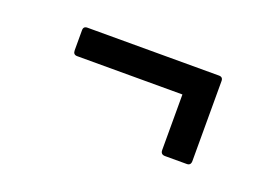

<svg xmlns="http://www.w3.org/2000/svg" viewBox="-45 -435 579 406"><g transform="rotate(20 244.5 -232.5)"><path d="M344 -133Q334 -133 334 -143V-268H97Q88 -268 88 -278V-323Q88 -332 97 -332H393Q402 -332 402 -323V-143Q402 -133 393 -133Z"/></g></svg>

Font: Sofia Sans Cond
Style: Regular
Weight: 400
Width: 3
Designer: Botio Nikoltchev, Ani Petrova
Foundry: lettersoup
Version: Version 4.100; ttfautohint (v1.8.3)